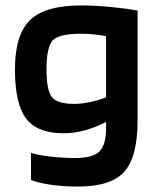

<svg xmlns="http://www.w3.org/2000/svg" viewBox="-20 -524 580 706"><path d="M267 162Q215 162 168.5 155.5Q122 149 94 138V38Q117 46 163.5 51.5Q210 57 256 57Q320 57 344.5 34Q369 11 370 -48V-76Q333 -56 293 -45Q253 -34 214 -34Q117 -34 76 -88Q35 -142 35 -269Q35 -396 90.5 -450Q146 -504 278 -504Q329 -504 390.5 -498Q452 -492 486 -485V-83Q486 53 437 107.5Q388 162 267 162ZM278 -400Q197 -400 174 -375.5Q151 -351 151 -269Q151 -193 170.5 -167.5Q190 -142 253 -142Q280 -142 310.5 -148.5Q341 -155 370 -166V-391Q349 -395 325.5 -397.5Q302 -400 278 -400Z"/></svg>

Font: Blinker SemiBold
Style: Regular
Weight: 600
Designer: Juergen Huber
Foundry: supertype
Version: Version 1.015;PS 1.15;hotconv 1.0.88;makeotf.lib2.5.647800